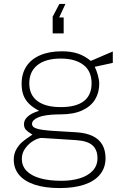

<svg xmlns="http://www.w3.org/2000/svg" viewBox="-20 -786 644 977"><path d="M248 -701 282 -766H313L281 -697H304V-616H248ZM50 26Q50 -3.5 63.5 -26.8Q77 -50 94 -64.2Q111 -78.5 132.5 -92.5L145 -101Q143.5 -102 142 -103Q140.5 -104 139 -105Q121 -115.5 111.5 -126Q102 -136.5 102 -155Q102 -176 121.8 -193.5Q141.5 -211 179 -222Q146 -239.5 126.8 -259Q107.5 -278.5 98.8 -302.8Q90 -327 90 -360Q90 -411 114.2 -448.2Q138.5 -485.5 184.8 -505.2Q231 -525 295 -525Q342 -525 376.8 -513.2Q411.5 -501.5 442 -476Q443.5 -477 446 -478Q448.5 -479 451.5 -480Q477 -491 507 -504Q537 -517 554 -524V-466L462 -446Q470.5 -430 477.8 -404.2Q485 -378.5 485 -360Q485 -315 463.8 -279.8Q442.5 -244.5 398.2 -224.2Q354 -204 288 -204Q285 -204 282.5 -204Q280 -204 277 -204Q206 -202.5 174.5 -188.8Q143 -175 143 -156Q143 -146 150.5 -139.8Q158 -133.5 175.5 -129.2Q193 -125 224.5 -122L250 -120L308.5 -116.5Q322 -115.5 336.8 -114.8Q351.5 -114 367 -113Q418 -110 451.5 -93.8Q485 -77.5 501 -49Q517 -20.5 517 19Q517 67 489.5 101.2Q462 135.5 409.8 153.2Q357.5 171 284 171Q209.5 171 157 153.8Q104.5 136.5 77.2 104Q50 71.5 50 26ZM476 19Q476 -23.5 450.5 -46.5Q425 -69.5 366 -73L194 -84Q177.5 -85 152.5 -71Q127.5 -57 109.2 -32.2Q91 -7.5 91 22Q91 58 114.8 83Q138.5 108 183.8 121Q229 134 293 134Q344 134 385.5 121.5Q427 109 451.5 83Q476 57 476 19ZM446 -362Q446 -424.5 404 -456.2Q362 -488 289 -488Q212.5 -488 170.8 -455Q129 -422 129 -362Q129 -303 170.2 -272Q211.5 -241 289 -241Q367.5 -241 406.8 -271.5Q446 -302 446 -362Z"/></svg>

Font: Public Sans VF
Style: Regular
Weight: 400
Designer: Pablo Impallari, Rodrigo Fuenzalida (Modified by Dan O. Williams and USWDS)
Version: Version 1.003